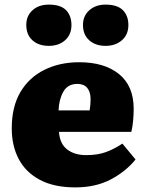

<svg xmlns="http://www.w3.org/2000/svg" viewBox="-20 -799 633 833"><path d="M307 14Q215 14 153.5 -18.5Q92 -51 61.5 -108.5Q31 -166 31 -242Q31 -336 68.5 -399.5Q106 -463 172.5 -496Q239 -529 324 -529Q433 -529 496.5 -477.5Q560 -426 560 -327Q560 -301 557.5 -275Q555 -249 550 -227H236Q239 -176 271 -151Q303 -126 354 -126Q403 -126 439 -139Q475 -152 511 -176L568 -107Q526 -55 460.5 -20.5Q395 14 307 14ZM234 -320H369Q371 -333 372 -345Q373 -357 373 -369Q373 -400 358.5 -417.5Q344 -435 316 -435Q274 -435 255 -401.5Q236 -368 234 -320ZM438 -600Q395 -600 367.5 -624Q340 -648 340 -691Q340 -730 367.5 -754.5Q395 -779 438 -779Q489 -779 513 -755Q537 -731 537 -690Q537 -649 509 -624.5Q481 -600 438 -600ZM192 -600Q148 -600 121 -624Q94 -648 94 -691Q94 -730 121 -754.5Q148 -779 192 -779Q243 -779 266.5 -755Q290 -731 290 -690Q290 -649 262.5 -624.5Q235 -600 192 -600Z"/></svg>

Font: Literata 12pt ExtraBold
Style: Regular
Weight: 800
Designer: Latin by Veronika Burian and Jose Scaglione. Greek by Irene Vlachou. Cyrillic by Vera Evstafieva.
Foundry: TypeTogether
Version: Version 3.002